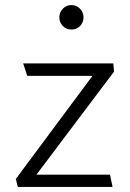

<svg xmlns="http://www.w3.org/2000/svg" viewBox="-20 -734 512 754"><path d="M260 -714Q281 -714 294.5 -699.5Q308 -685 308 -666Q308 -646 294.5 -632Q281 -618 260 -618Q240 -618 226.5 -632Q213 -646 213 -666Q213 -685 226.5 -699.5Q240 -714 260 -714ZM428 -453 123 -48H412L422 0H50L42 -31L343 -436H87L71 -485H425Z"/></svg>

Font: Palanquin Light
Style: Regular
Weight: 300
Designer: Pria Ravichandran
Version: Version 1.0.4